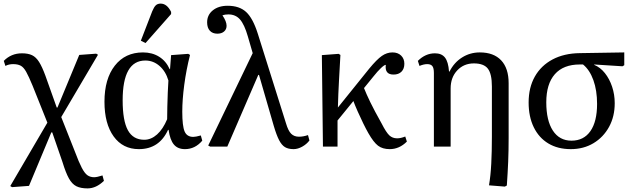

<svg xmlns="http://www.w3.org/2000/svg" viewBox="-20 -814 3526 1066"><path d="M466 232Q428 232 404 220Q380 208 362.5 176.5Q345 145 327 86L270 -79H265L141 218L47 225L37 219L243 -133L161 -338Q140 -389 125.5 -415Q111 -441 94.5 -449.5Q78 -458 53 -458Q29 -458 10 -448L1 -476Q42 -518 102 -518Q136 -518 158 -507.5Q180 -497 197 -470Q214 -443 232 -394L295 -217H299L420 -509L514 -516L524 -510L320 -164L396 28Q418 87 434 117.5Q450 148 465.5 159Q481 170 503 170Q518 170 549 160L557 190Q514 232 466 232Z M751 14Q662 14 611 -56.5Q560 -127 560 -249Q560 -376 617.5 -449.5Q675 -523 774 -523Q825 -523 863.5 -499Q902 -475 922 -430H924L930 -508L1025 -515L1035 -509Q1014 -426 1003 -343Q992 -260 992 -194Q992 -114 1005 -84Q1018 -54 1053 -54Q1067 -54 1095 -62L1103 -33Q1063 14 1007 14Q967 14 945.5 -11.5Q924 -37 916 -93H913Q864 14 751 14ZM781 -38Q819 -38 852 -67.5Q885 -97 908 -152Q908 -181 909 -221Q910 -261 911.5 -300Q913 -339 915 -367Q900 -418 865.5 -448Q831 -478 787 -478Q661 -478 661 -257Q661 -144 690 -91Q719 -38 781 -38ZM788 -575 762 -588 825 -751Q835 -775 845 -784.5Q855 -794 872 -794Q907 -794 930 -748V-736Z M1690 -64 1698 -34Q1682 -13 1657.5 0.5Q1633 14 1610 14Q1581 14 1562.5 3Q1544 -8 1529.5 -36Q1515 -64 1500 -115L1418 -398H1414L1242 0H1147L1136 -6L1383 -519L1356 -612Q1337 -678 1312.5 -706Q1288 -734 1248 -734Q1229 -734 1215 -729Q1238 -695 1238 -671Q1238 -651 1224 -639Q1210 -627 1187 -627Q1160 -627 1145 -643.5Q1130 -660 1130 -690Q1130 -731 1161.5 -756.5Q1193 -782 1244 -782Q1309 -782 1346.5 -747.5Q1384 -713 1411 -628L1568 -129Q1580 -88 1596.5 -71.5Q1613 -55 1640 -55Q1664 -55 1690 -64Z M2144 14Q2104 14 2079 -5Q2054 -24 2025 -75Q2013 -96 1997 -128.5Q1981 -161 1966 -195Q1951 -229 1942 -253L1854 -145V0H1773L1767 -508L1860 -515L1870 -509Q1866 -435 1862 -364.5Q1858 -294 1856 -217L2030 -433Q2072 -484 2100 -503.5Q2128 -523 2159 -523Q2189 -523 2207 -505.5Q2225 -488 2225 -460Q2225 -432 2209 -416Q2193 -400 2165 -400Q2115 -400 2122 -454Q2114 -454 2095 -436Q2076 -418 2053 -389L2001 -325Q2014 -292 2036 -246.5Q2058 -201 2099 -128Q2124 -79 2141.5 -62.5Q2159 -46 2185 -46Q2205 -46 2230 -56L2239 -28Q2197 14 2144 14Z M2783 222 2695 215Q2704 162 2707.5 95Q2711 28 2711 -55V-334Q2711 -404 2688.5 -433Q2666 -462 2611 -462Q2555 -462 2518.5 -423Q2482 -384 2482 -323V0H2389V-409Q2389 -436 2380.5 -447Q2372 -458 2352 -458Q2333 -458 2309 -448L2300 -476Q2342 -518 2395 -518Q2432 -518 2450.5 -494.5Q2469 -471 2473 -417H2476Q2501 -467 2545.5 -495Q2590 -523 2644 -523Q2721 -523 2762.5 -479Q2804 -435 2804 -352V-49Q2804 23 2801.5 83.5Q2799 144 2794 216Z M3149 14Q3077 14 3024.5 -17.5Q2972 -49 2943.5 -107.5Q2915 -166 2915 -245Q2915 -328 2949.5 -389Q2984 -450 3048 -484Q3112 -518 3200 -519L3446 -523V-452L3436 -446L3279 -456V-454Q3313 -440 3338.5 -408Q3364 -376 3378.5 -332.5Q3393 -289 3393 -241Q3393 -167 3361.5 -109.5Q3330 -52 3275 -19Q3220 14 3149 14ZM3153 -33Q3221 -33 3258 -86Q3295 -139 3295 -237Q3295 -312 3274.5 -369Q3254 -426 3217 -456H3199Q3108 -456 3060.5 -402Q3013 -348 3013 -246Q3013 -145 3049.5 -89Q3086 -33 3153 -33Z"/></svg>

Font: Literata 36pt
Style: Regular
Weight: 400
Designer: Latin by Veronika Burian and Jose Scaglione. Greek by Irene Vlachou. Cyrillic by Vera Evstafieva.
Foundry: TypeTogether
Version: Version 3.002